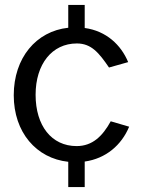

<svg xmlns="http://www.w3.org/2000/svg" viewBox="-20 -762 590 782"><path d="M506 -246 431 -268C398 -208 357 -167 292 -167C190 -167 125 -250 125 -376C125 -501 192 -585 293 -585C352 -585 383 -547 424 -487L502 -509C473 -579 413 -636 325 -648V-742H258V-649C127 -635 36 -526 36 -374C36 -223 128 -117 258 -103V0H325V-104C411 -116 475 -171 506 -246Z"/></svg>

Font: 18Franklin
Style: Regular
Weight: 400
Designer: Pablo Impallari, Rodrigo Fuenzalida (Modified by Dan O. Williams)
Version: Version 0.025;PS 000.025;hotconv 1.0.88;makeotf.lib2.5.64775